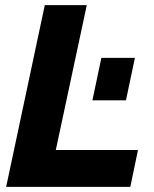

<svg xmlns="http://www.w3.org/2000/svg" viewBox="-20 -730 603 750"><path d="M155 -710H319L198 -144H519L489 0H4ZM341 -338 376 -504H507L472 -338Z"/></svg>

Font: Raleway ExtraBold
Style: Italic
Weight: 800
Italic angle: -12°
Designer: Matt McInerney, Pablo Impallari, Rodrigo Fuenzalida
Foundry: Matt McInerney, Pablo Impallari, Rodrigo Fuenzalida
Version: Version 4.026